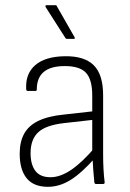

<svg xmlns="http://www.w3.org/2000/svg" viewBox="-20 -710 500 741"><path d="M350 0Q345 0 344 -7Q342 -27 340 -53.5Q338 -80 337 -103L336 -120V-341Q336 -403 312 -429Q288 -455 230 -455Q122 -455 122 -365Q122 -359 117 -359H87Q81 -359 81 -367Q78 -426 116.5 -459Q155 -492 231 -493Q306 -494 342 -458Q378 -422 378 -342V-114Q378 -83 379.5 -56Q381 -29 384 -6Q384 0 378 0ZM165 11Q110 11 83 -22Q56 -55 56 -117Q56 -162 73 -193.5Q90 -225 128 -243.5Q166 -262 228 -268L344 -281V-248L228 -235Q157 -227 127.5 -199.5Q98 -172 98 -119Q98 -75 116.5 -50.5Q135 -26 175 -26Q213 -26 255.5 -55Q298 -84 348 -143L349 -103Q294 -41 251.5 -15Q209 11 165 11ZM238 -560Q234 -560 232 -564L156 -683Q155 -685 155.5 -687.5Q156 -690 159 -690H193Q199 -690 200 -685L268 -566Q271 -560 265 -560Z"/></svg>

Font: Sofia Sans Semi Condensed ExtraLight
Style: Regular
Weight: 250
Version: Version 4.100